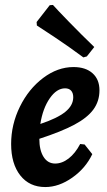

<svg xmlns="http://www.w3.org/2000/svg" viewBox="-20 -744 431 776"><path d="M139 -183Q139 -137 156 -110Q173 -83 203 -83Q231 -83 257.5 -103.5Q284 -124 304 -162L322 -160L353 -121Q326 -64 272 -26Q218 12 163 12Q99 12 62 -35Q25 -82 25 -162Q25 -241 60.5 -313Q96 -385 154.5 -429Q213 -473 277 -473Q326 -473 354 -448Q382 -423 382 -379Q382 -335 357.5 -301.5Q333 -268 280.5 -240Q228 -212 139 -183ZM143 -243Q212 -266 244 -292Q276 -318 276 -351Q276 -368 267.5 -377.5Q259 -387 243 -387Q209 -387 181 -346.5Q153 -306 143 -243ZM181 -723 194 -724Q208 -708 259 -655.5Q310 -603 361 -554L331 -516L317 -512Q259 -555 202 -593Q145 -631 129 -641L128 -655Z"/></svg>

Font: Alegreya
Style: Bold Italic
Weight: 700
Italic angle: -7°
Designer: Juan Pablo del Peral
Foundry: Huerta Tipografica
Version: Version 2.007; ttfautohint (v1.6)